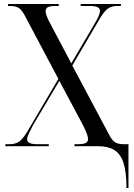

<svg xmlns="http://www.w3.org/2000/svg" viewBox="-20 -734 673 964"><path d="M615 210Q615 129 600 83.5Q585 38 553.5 19Q522 0 472 0H354V-10H371Q398 -10 410 -16Q422 -22 422 -36Q422 -56 398 -103L278 -328L146 -106Q131 -77 123.5 -61Q116 -45 116 -34Q116 -10 167 -10H225V0H7V-10H27Q57 -10 75.5 -22.5Q94 -35 117 -73L273 -338L107 -651Q91 -683 75 -693.5Q59 -704 30 -704H20V-714H275V-704H259Q232 -704 220.5 -698Q209 -692 209 -678Q209 -659 232 -616L338 -416L455 -615Q468 -637 475 -653Q482 -669 482 -680Q482 -704 433 -704H385V-714H587V-704H568Q541 -704 522.5 -691.5Q504 -679 482 -642L343 -405L525 -63Q541 -31 556.5 -20.5Q572 -10 600 -10H625V210Z"/></svg>

Font: Noto Serif Display SemiCondensed
Style: Regular
Weight: 400
Width: 4
Designer: Monotype Design Team
Foundry: Monotype Imaging Inc.
Version: Version 2.009